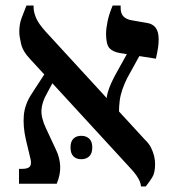

<svg xmlns="http://www.w3.org/2000/svg" viewBox="-20 -667 633 697"><path d="M492 10Q491 0 487 -9.5Q483 -19 475 -30.5Q467 -42 452 -58L89 -453Q63 -480 56.5 -508Q50 -536 50 -551Q50 -579 58 -600.5Q66 -622 76 -647H102V-640Q102 -624 110.5 -603Q119 -582 146 -552L506 -160Q521 -146 528.5 -130.5Q536 -115 539.5 -100.5Q543 -86 543 -71Q543 -39 532 -22Q521 -5 509 10ZM49 0V-54H60Q81 -54 88 -62Q95 -70 91 -89L74 -160Q63 -208 66.5 -248.5Q70 -289 96 -328L152 -414L180 -383L151 -329Q132 -296 130.5 -267.5Q129 -239 147 -201L183 -124Q197 -95 198.5 -64.5Q200 -34 186 0ZM412 -261 367 -306Q367 -317 371.5 -332.5Q376 -348 383.5 -364.5Q391 -381 398 -394L453 -493L495 -480L442 -384Q431 -362 424 -341.5Q417 -321 414.5 -301Q412 -281 412 -261ZM546 -454 418 -474Q391 -478 378 -491.5Q365 -505 365 -544Q365 -563 370.5 -589.5Q376 -616 389 -647H418V-638Q418 -617 429 -606.5Q440 -596 460 -593L512 -584Q534 -581 545 -566.5Q556 -552 556 -524Q556 -511 554 -496Q552 -481 546 -454ZM236 -132Q236 -153 246.5 -163.5Q257 -174 275 -174Q293 -174 304 -163.5Q315 -153 315 -132Q315 -110 304 -99.5Q293 -89 275 -89Q257 -89 246.5 -99.5Q236 -110 236 -132Z"/></svg>

Font: Noto Serif Hebrew Medium
Style: Regular
Weight: 500
Version: Version 2.003